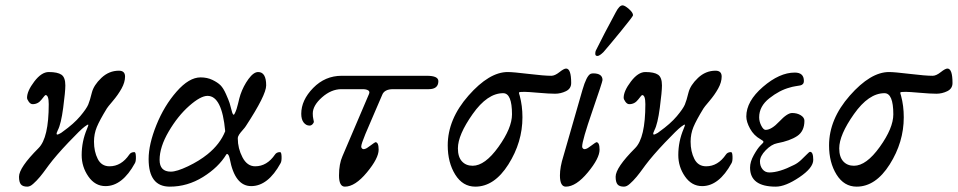

<svg xmlns="http://www.w3.org/2000/svg" viewBox="-20 -683 3577 717"><path d="M305 -202Q311 -216 309.5 -217.5Q308 -219 296 -210Q281 -199 235 -150.5Q189 -102 162 -66Q160 -63 152.5 -53Q145 -43 141 -37.5Q137 -32 129.5 -23Q122 -14 116.5 -8.5Q111 -3 104.5 3Q98 9 92.5 11.5Q87 14 82 14Q65 14 58 5.5Q51 -3 51 -23Q51 -57 124 -130Q162 -168 162 -294Q162 -328 150 -328Q148 -328 135 -311Q122 -294 102 -294Q94 -294 87.5 -303Q81 -312 81 -318Q81 -343 108 -378.5Q135 -414 162 -414Q195 -414 209.5 -404Q224 -394 224 -364Q224 -341 216 -280.5Q208 -220 196 -197Q184 -173 203 -184Q208 -186 214 -191Q256 -221 279.5 -249Q303 -277 309.5 -292.5Q316 -308 323 -337Q330 -365 358.5 -392Q387 -419 424 -419Q447 -419 447 -397Q447 -376 434 -352.5Q421 -329 401 -305.5Q381 -282 379 -278Q352 -234 341.5 -208.5Q331 -183 331 -154Q331 -117 345 -89.5Q359 -62 389 -62Q433 -62 463 -106Q469 -115 482 -115Q487 -115 487.5 -98Q488 -81 484 -74Q437 12 374 12Q335 12 310 -24Q285 -60 285 -104Q285 -155 305 -202Z M821 -193Q809 -325 755 -325Q729 -325 686.5 -287.5Q644 -250 610 -192Q576 -134 576 -86Q576 -42 618 -42Q640 -42 682 -62Q724 -82 755 -107Q802 -145 821 -193ZM614 14Q535 14 535 -89Q535 -144 564 -216Q593 -288 639.5 -341Q686 -394 729 -394Q754 -394 773.5 -384.5Q793 -375 803.5 -364.5Q814 -354 824 -331.5Q834 -309 837.5 -298Q841 -287 847 -263Q852 -248 857 -260Q864 -274 869 -296Q874 -318 878 -330Q889 -362 908 -388Q927 -414 944 -414Q974 -414 974 -364Q974 -328 898 -212Q895 -207 886.5 -197.5Q878 -188 873 -180.5Q868 -173 868 -166Q868 -129 885.5 -95.5Q903 -62 933 -62Q977 -62 1007 -106Q1013 -115 1026 -115Q1031 -115 1031.5 -98Q1032 -81 1028 -74Q981 12 918 12Q857 12 838 -90Q834 -109 827 -108Q826 -107 825 -106Q796 -58 738 -22Q680 14 614 14Z M1329 -136Q1329 -130 1334 -127Q1339 -124 1350 -130Q1356 -134 1363.5 -139.5Q1371 -145 1376 -148.5Q1381 -152 1382 -152Q1394 -152 1394 -124Q1394 -92 1350 -39Q1306 14 1268 14Q1246 14 1246 -28Q1246 -71 1259 -100L1358 -332Q1362 -341 1355 -345.5Q1348 -350 1334 -350H1255Q1217 -350 1182.5 -319.5Q1148 -289 1148 -259Q1148 -247 1150 -239Q1152 -231 1152 -229Q1152 -224 1147 -219Q1142 -214 1136 -214Q1123 -214 1114 -225.5Q1105 -237 1105 -258Q1105 -309 1149.5 -354.5Q1194 -400 1256 -400H1574Q1617 -400 1617 -380Q1617 -350 1581 -350H1448Q1415 -350 1407 -328Q1401 -313 1380.5 -266.5Q1360 -220 1344.5 -182.5Q1329 -145 1329 -136Z M1921 -325Q1931 -288 1931 -245Q1931 -152 1878.5 -69Q1826 14 1755 14Q1708 14 1680 -31Q1652 -76 1652 -140Q1652 -238 1729.5 -326Q1807 -414 1876 -414Q1896 -414 1954 -407Q2012 -400 2039 -400Q2052 -400 2069 -413.5Q2086 -427 2094 -427Q2113 -427 2113 -373Q2113 -352 2093.5 -342.5Q2074 -333 2053 -333Q2031 -333 1991 -336.5Q1951 -340 1939 -340Q1920 -340 1918.5 -338Q1917 -336 1921 -325ZM1892 -256Q1892 -335 1859 -335Q1800 -335 1745 -257Q1690 -179 1690 -129Q1690 -97 1705 -80.5Q1720 -64 1745 -64Q1791 -64 1841.5 -134.5Q1892 -205 1892 -256Z M2234 -489Q2219 -474 2211 -474Q2203 -474 2203 -482Q2203 -490 2205 -494Q2234 -553 2280 -638Q2293 -663 2305 -663Q2313 -663 2328.5 -649.5Q2344 -636 2344 -626Q2344 -622 2299.5 -567.5Q2255 -513 2234 -489ZM2219 -124Q2219 -92 2175 -39Q2131 14 2093 14Q2071 14 2071 -28Q2071 -59 2084 -100L2155 -347Q2170 -399 2185 -407Q2190 -409 2195 -409Q2230 -409 2230 -384Q2230 -378 2192 -268Q2154 -158 2154 -136Q2154 -130 2159 -127Q2164 -124 2175 -130Q2181 -134 2188.5 -139.5Q2196 -145 2201 -148.5Q2206 -152 2207 -152Q2219 -152 2219 -124Z M2533 -202Q2539 -216 2537.5 -217.5Q2536 -219 2524 -210Q2509 -199 2463 -150.5Q2417 -102 2390 -66Q2388 -63 2380.5 -53Q2373 -43 2369 -37.5Q2365 -32 2357.5 -23Q2350 -14 2344.5 -8.5Q2339 -3 2332.5 3Q2326 9 2320.5 11.5Q2315 14 2310 14Q2293 14 2286 5.5Q2279 -3 2279 -23Q2279 -57 2352 -130Q2390 -168 2390 -294Q2390 -328 2378 -328Q2376 -328 2363 -311Q2350 -294 2330 -294Q2322 -294 2315.5 -303Q2309 -312 2309 -318Q2309 -343 2336 -378.5Q2363 -414 2390 -414Q2423 -414 2437.5 -404Q2452 -394 2452 -364Q2452 -341 2444 -280.5Q2436 -220 2424 -197Q2412 -173 2431 -184Q2436 -186 2442 -191Q2484 -221 2507.5 -249Q2531 -277 2537.5 -292.5Q2544 -308 2551 -337Q2558 -365 2586.5 -392Q2615 -419 2652 -419Q2675 -419 2675 -397Q2675 -376 2662 -352.5Q2649 -329 2629 -305.5Q2609 -282 2607 -278Q2580 -234 2569.5 -208.5Q2559 -183 2559 -154Q2559 -117 2573 -89.5Q2587 -62 2617 -62Q2661 -62 2691 -106Q2697 -115 2710 -115Q2715 -115 2715.5 -98Q2716 -81 2712 -74Q2665 12 2602 12Q2563 12 2538 -24Q2513 -60 2513 -104Q2513 -155 2533 -202Z M2877 14Q2781 14 2781 -57Q2781 -79 2795 -104Q2809 -129 2820 -140Q2822 -142 2824 -144Q2831 -150 2831 -153.5Q2831 -157 2820 -163Q2795 -177 2781 -202.5Q2767 -228 2767 -248Q2767 -305 2829 -358.5Q2891 -412 2948 -412Q2982 -412 2982 -381Q2982 -373 2978 -369Q2974 -365 2968.5 -364Q2963 -363 2950.5 -361Q2938 -359 2929 -356Q2891 -346 2853 -316Q2815 -286 2815 -245Q2815 -229 2823 -213.5Q2831 -198 2839 -198Q2861 -198 2890.5 -229.5Q2920 -261 2938 -261Q2957 -261 2970.5 -252.5Q2984 -244 2984 -232Q2984 -193 2957 -175Q2930 -157 2882 -148Q2861 -144 2839.5 -122Q2818 -100 2818 -80Q2818 -63 2827.5 -51Q2837 -39 2853 -39Q2890 -39 2945 -67Q2958 -73 2971.5 -85.5Q2985 -98 2993.5 -107Q3002 -116 3005 -116Q3017 -116 3017 -86Q3017 -56 2965 -21Q2913 14 2877 14Z M3345 -325Q3355 -288 3355 -245Q3355 -152 3302.5 -69Q3250 14 3179 14Q3132 14 3104 -31Q3076 -76 3076 -140Q3076 -238 3153.5 -326Q3231 -414 3300 -414Q3320 -414 3378 -407Q3436 -400 3463 -400Q3476 -400 3493 -413.5Q3510 -427 3518 -427Q3537 -427 3537 -373Q3537 -352 3517.5 -342.5Q3498 -333 3477 -333Q3455 -333 3415 -336.5Q3375 -340 3363 -340Q3344 -340 3342.5 -338Q3341 -336 3345 -325ZM3316 -256Q3316 -335 3283 -335Q3224 -335 3169 -257Q3114 -179 3114 -129Q3114 -97 3129 -80.5Q3144 -64 3169 -64Q3215 -64 3265.5 -134.5Q3316 -205 3316 -256Z"/></svg>

Font: EB Garamond 12
Style: Italic
Weight: 400
Italic angle: -17°
Version: Version 0.016; ttfautohint (v1.8.4)